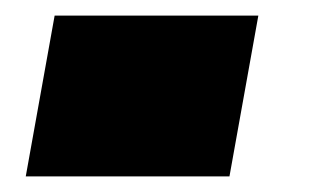

<svg xmlns="http://www.w3.org/2000/svg" viewBox="-20 -226 421 246"><path d="M13 0 50 -206H311L274 0Z"/></svg>

Font: Archivo Expanded Black
Style: Italic
Weight: 900
Width: 7
Italic angle: -10°
Designer: Hector Gatti
Foundry: Omnibus-Type
Version: Version 2.001